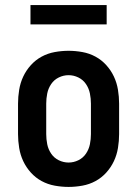

<svg xmlns="http://www.w3.org/2000/svg" viewBox="-20 -728 540 756"><path d="M250 8Q223 8 195.5 3Q168 -2 144 -15Q120 -28 101.5 -48.5Q83 -69 71.5 -93.5Q60 -118 55.5 -145.5Q51 -173 51 -200V-320Q51 -347 55.5 -374.5Q60 -402 71.5 -426.5Q83 -451 101.5 -471.5Q120 -492 144 -505Q168 -518 195.5 -523Q223 -528 250 -528Q277 -528 304.5 -523Q332 -518 356 -505Q380 -492 398.5 -471.5Q417 -451 428.5 -426.5Q440 -402 444.5 -374.5Q449 -347 449 -320V-200Q449 -173 444.5 -145.5Q440 -118 428.5 -93.5Q417 -69 398.5 -48.5Q380 -28 356 -15Q332 -2 304.5 3Q277 8 250 8ZM250 -88Q270 -88 288.5 -97Q307 -106 318.5 -123Q330 -140 334 -160Q338 -180 338 -200V-320Q338 -340 334 -360Q330 -380 318.5 -397Q307 -414 288.5 -423Q270 -432 250 -432Q230 -432 211.5 -423Q193 -414 181.5 -397Q170 -380 166 -360Q162 -340 162 -320V-200Q162 -180 166 -160Q170 -140 181.5 -123Q193 -106 211.5 -97Q230 -88 250 -88ZM100 -632V-708H400V-632Z"/></svg>

Font: Iosevka SS04
Style: Bold
Weight: 700
Monospace: yes
Designer: Belleve Invis
Foundry: Belleve Invis
Version: Version 19.0.0; ttfautohint (v1.8.4)